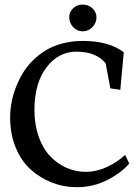

<svg xmlns="http://www.w3.org/2000/svg" viewBox="-20 -797 582 830"><path d="M337.4 -777.3Q361.8 -777.3 379.4 -761.2Q397 -745.1 397 -721.7Q397 -697.3 379.2 -679.4Q361.3 -661.6 337.4 -661.6Q313.5 -661.6 296.4 -679.7Q279.3 -697.8 279.3 -722.7Q279.3 -746.1 296.6 -761.7Q314 -777.3 337.4 -777.3ZM128.9 -321.8Q128.9 -258.3 147.2 -206.5Q165.5 -154.8 196.5 -122.1Q227.5 -89.4 267.1 -71.8Q306.6 -54.2 350.6 -54.2Q397 -54.2 441.9 -75Q486.8 -95.7 521 -127.4L538.6 -90.3Q505.4 -50.3 444.3 -19Q383.3 12.2 313 12.2Q255.9 12.2 204.3 -7.8Q152.8 -27.8 112.3 -64.5Q71.8 -101.1 47.9 -159.2Q23.9 -217.3 23.9 -288.1Q23.9 -319.8 29.5 -351.8Q35.2 -383.8 47.6 -416.7Q60.1 -449.7 77.6 -479.2Q95.2 -508.8 121.1 -534.7Q147 -560.5 178.2 -579.6Q209.5 -598.6 250.7 -609.4Q292 -620.1 338.4 -620.1Q450.2 -620.1 515.1 -571.3L500 -408.7L457 -415L437 -522.5Q397.5 -573.2 310.5 -573.7Q232.4 -573.7 180.7 -505.4Q128.9 -437 128.9 -321.8Z"/></svg>

Font: Neuton
Style: Regular
Weight: 400
Designer: Brian M Zick
Version: Version 1.3